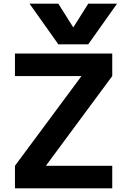

<svg xmlns="http://www.w3.org/2000/svg" viewBox="-20 -1020 689 1040"><path d="M61 -122 420 -606V-608H61V-730H588V-608L230 -124V-122H588V0H61ZM296 -1000 376 -873H378L458 -1000H614L458 -780H296L140 -1000Z"/></svg>

Font: Enso
Style: Bold
Weight: 700
Designer: Coji Morishita
Foundry: UNDERFOREST DESIGN
Version: Version 1.000